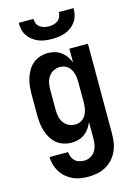

<svg xmlns="http://www.w3.org/2000/svg" viewBox="-141 -813 781 1109"><g transform="rotate(-15 250.0 -258.5)"><path d="M247 223Q223 223 199.5 219.5Q176 216 154.5 206Q133 196 114.5 180.5Q96 165 83.5 145Q71 125 64.5 102Q58 79 57 55H168Q169 70 175 84.5Q181 99 192 109Q203 119 217.5 123Q232 127 247 127Q266 127 284 117.5Q302 108 312.5 91Q323 74 326.5 54.5Q330 35 330 15V-82Q322 -62 310 -45Q298 -28 281 -15.5Q264 -3 244 2.5Q224 8 203 8Q179 8 155.5 0.5Q132 -7 113.5 -22.5Q95 -38 82.5 -59.5Q70 -81 63 -104Q56 -127 53.5 -151.5Q51 -176 51 -200V-320Q51 -344 53.5 -368.5Q56 -393 63 -416Q70 -439 82.5 -460.5Q95 -482 113.5 -497.5Q132 -513 155.5 -520.5Q179 -528 203 -528Q224 -528 244 -522.5Q264 -517 281 -504.5Q298 -492 310 -475Q322 -458 330 -438V-520H441V15Q441 42 437 69Q433 96 422 120.5Q411 145 392.5 165.5Q374 186 350.5 199Q327 212 300.5 217.5Q274 223 247 223ZM249 -88Q262 -88 274.5 -92Q287 -96 297 -104.5Q307 -113 313.5 -124.5Q320 -136 323.5 -148.5Q327 -161 328.5 -174Q330 -187 330 -200V-320Q330 -333 328.5 -346Q327 -359 323.5 -371.5Q320 -384 313.5 -395.5Q307 -407 297 -415.5Q287 -424 274.5 -428Q262 -432 249 -432Q229 -432 210.5 -422.5Q192 -413 181 -396.5Q170 -380 166 -360Q162 -340 162 -320V-200Q162 -180 166 -160Q170 -140 181 -123.5Q192 -107 210.5 -97.5Q229 -88 249 -88ZM250 -600Q230 -600 209.5 -602.5Q189 -605 170 -612.5Q151 -620 134.5 -632.5Q118 -645 106.5 -662Q95 -679 90.5 -699.5Q86 -720 86 -740H174Q174 -726 179.5 -712.5Q185 -699 196.5 -690.5Q208 -682 222 -678.5Q236 -675 250 -675Q264 -675 278 -678.5Q292 -682 303.5 -690.5Q315 -699 320.5 -712.5Q326 -726 326 -740H414Q414 -720 409.5 -699.5Q405 -679 393.5 -662Q382 -645 365.5 -632.5Q349 -620 330 -612.5Q311 -605 290.5 -602.5Q270 -600 250 -600Z"/></g></svg>

Font: Iosevka SS04
Style: Bold
Weight: 700
Monospace: yes
Designer: Belleve Invis
Foundry: Belleve Invis
Version: Version 19.0.0; ttfautohint (v1.8.4)